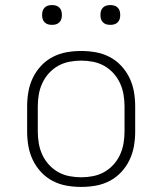

<svg xmlns="http://www.w3.org/2000/svg" viewBox="-20 -729 640 757"><path d="M300 8Q271 8 242.5 3Q214 -2 188 -15.5Q162 -29 142 -50.5Q122 -72 109.5 -98Q97 -124 92 -152.5Q87 -181 87 -210V-310Q87 -339 92 -367.5Q97 -396 109.5 -422Q122 -448 142 -469.5Q162 -491 188 -504.5Q214 -518 242.5 -523Q271 -528 300 -528Q329 -528 357.5 -523Q386 -518 412 -504.5Q438 -491 458 -469.5Q478 -448 490.5 -422Q503 -396 508 -367.5Q513 -339 513 -310V-210Q513 -181 508 -152.5Q503 -124 490.5 -98Q478 -72 458 -50.5Q438 -29 412 -15.5Q386 -2 357.5 3Q329 8 300 8ZM300 -30Q323 -30 346.5 -34.5Q370 -39 390.5 -50.5Q411 -62 427 -79.5Q443 -97 453 -118.5Q463 -140 467 -163.5Q471 -187 471 -210V-310Q471 -333 467 -356.5Q463 -380 453 -401.5Q443 -423 427 -440.5Q411 -458 390.5 -469.5Q370 -481 346.5 -485.5Q323 -490 300 -490Q277 -490 253.5 -485.5Q230 -481 209.5 -469.5Q189 -458 173 -440.5Q157 -423 147 -401.5Q137 -380 133 -356.5Q129 -333 129 -310V-210Q129 -187 133 -163.5Q137 -140 147 -118.5Q157 -97 173 -79.5Q189 -62 209.5 -50.5Q230 -39 253.5 -34.5Q277 -30 300 -30ZM415 -631Q407 -631 399.5 -633Q392 -635 386 -641Q380 -647 378 -654.5Q376 -662 376 -670Q376 -678 378 -685.5Q380 -693 386 -699Q392 -705 399.5 -707Q407 -709 415 -709Q423 -709 430.5 -707Q438 -705 444 -699Q450 -693 452 -685.5Q454 -678 454 -670Q454 -662 452 -654.5Q450 -647 444 -641Q438 -635 430.5 -633Q423 -631 415 -631ZM185 -631Q177 -631 169.5 -633Q162 -635 156 -641Q150 -647 148 -654.5Q146 -662 146 -670Q146 -678 148 -685.5Q150 -693 156 -699Q162 -705 169.5 -707Q177 -709 185 -709Q193 -709 200.5 -707Q208 -705 214 -699Q220 -693 222 -685.5Q224 -678 224 -670Q224 -662 222 -654.5Q220 -647 214 -641Q208 -635 200.5 -633Q193 -631 185 -631Z"/></svg>

Font: Iosevka Extralight Extended
Style: Regular
Weight: 200
Width: 7
Monospace: yes
Designer: Belleve Invis
Foundry: Belleve Invis
Version: Version 32.5.0; ttfautohint (v1.8.4)